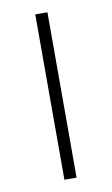

<svg xmlns="http://www.w3.org/2000/svg" viewBox="-68 -661 352 606"><g transform="rotate(-10 108.5 -358.0)"><path d="M128 -93H89V-623H128Z"/></g></svg>

Font: Noto Sans Kannada UI ExtraLight
Style: Regular
Weight: 200
Designer: Jelle Bosma - Monotype Design Team
Foundry: Monotype Imaging Inc.
Version: Version 2.005; ttfautohint (v1.8.4.7-5d5b)